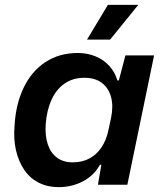

<svg xmlns="http://www.w3.org/2000/svg" viewBox="-20 -760 667 790"><path d="M221 10Q176 10 140 -8Q104 -26 80.5 -60Q57 -94 46 -140.5Q35 -187 40 -244Q45 -332 77.5 -399.5Q110 -467 167 -504.5Q224 -542 300 -542Q340 -542 373.5 -528Q407 -514 430 -488.5Q453 -463 463 -429H469L496 -532H614L504 0H383L397 -82H391Q367 -38 321.5 -14Q276 10 221 10ZM279 -92Q319 -92 349 -108.5Q379 -125 398.5 -155Q418 -185 426 -224L437 -275Q447 -323 437 -360.5Q427 -398 399 -419Q371 -440 327 -440Q280 -440 245.5 -416Q211 -392 191.5 -348.5Q172 -305 168 -248Q165 -200 177 -165Q189 -130 215 -111Q241 -92 279 -92ZM338 -597 424 -740H549L433 -597Z"/></svg>

Font: Mona Sans ExtraLight SemiBold
Style: Italic
Weight: 600
Italic angle: -11.6951°
Version: Version 2.000